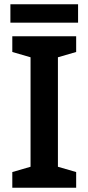

<svg xmlns="http://www.w3.org/2000/svg" viewBox="-20 -885 417 905"><path d="M348 -865H29V-778H348ZM339 0V-74L253 -99V-615L339 -640V-714H38V-640L124 -615V-99L38 -74V0Z"/></svg>

Font: Noto Sans Georgian SemiBold
Style: Regular
Weight: 600
Designer: Monotype Design Team, Akaki Razmadze
Foundry: Google LLC
Version: Version 2.005